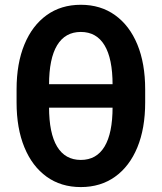

<svg xmlns="http://www.w3.org/2000/svg" viewBox="-20 -759 666 791"><path d="M313 11.7Q231.4 11.7 172.1 -31Q112.8 -73.7 80.6 -151.9Q48.3 -230 48.3 -336.9V-390.6Q48.3 -497.6 80.6 -575.7Q112.8 -653.8 172.1 -696.5Q231.4 -739.3 313 -739.3Q394.5 -739.3 454.1 -696.5Q513.7 -653.8 545.9 -575.7Q578.1 -497.6 578.1 -390.6V-336.9Q578.1 -230 545.9 -151.9Q513.7 -73.7 454.1 -31Q394.5 11.7 313 11.7ZM313 -100.1Q377.4 -100.1 410.6 -155Q443.8 -210 443.8 -317.9V-409.7Q443.8 -517.6 410.6 -572.5Q377.4 -627.4 313 -627.4Q248.5 -627.4 215.3 -572.5Q182.1 -517.6 182.1 -409.7V-317.9Q182.1 -210 215.3 -155Q248.5 -100.1 313 -100.1ZM157.7 -315.4V-412.1H468.8V-315.4Z"/></svg>

Font: Inter Cardless
Style: Bold
Weight: 700
Designer: Rasmus Andersson
Foundry: rsms
Version: Version 4.001;git-9221beed3